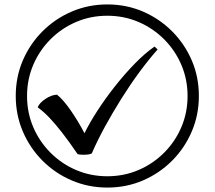

<svg xmlns="http://www.w3.org/2000/svg" viewBox="-20 -782 968 866"><path d="M355 -84Q338 -84 330 -87Q289 -147 258 -186.5Q227 -226 201.5 -252.5Q176 -279 150 -298Q158 -318 185 -336Q212 -354 237 -355Q265 -333 299 -284Q333 -235 361 -181Q384 -228 420 -283.5Q456 -339 499.5 -394Q543 -449 589 -496Q635 -543 677 -572L691 -559Q651 -514 609 -457Q567 -400 527.5 -337Q488 -274 453.5 -211Q419 -148 394 -90Q384 -84 355 -84ZM464 64Q379 64 304 32Q229 0 172 -57Q115 -114 83 -189Q51 -264 51 -349Q51 -435 83 -509.5Q115 -584 172 -641Q229 -698 304 -730Q379 -762 464 -762Q550 -762 624.5 -730Q699 -698 756 -641Q813 -584 845 -509.5Q877 -435 877 -349Q877 -264 845 -189Q813 -114 756 -57Q699 0 624.5 32Q550 64 464 64ZM464 13Q539 13 604.5 -15Q670 -43 720 -93Q770 -143 798 -208.5Q826 -274 826 -349Q826 -424 798 -489.5Q770 -555 720 -605Q670 -655 604.5 -683Q539 -711 464 -711Q389 -711 323.5 -683Q258 -655 208 -605Q158 -555 130 -489.5Q102 -424 102 -349Q102 -274 130 -208.5Q158 -143 208 -93Q258 -43 323.5 -15Q389 13 464 13Z"/></svg>

Font: ubangla85
Style: Book
Weight: 400
Designer: Jelle Bosma - Monotype Design Team
Foundry: Monotype Imaging Inc.
Version: Version 2.003